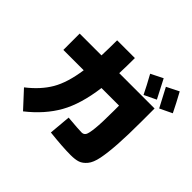

<svg xmlns="http://www.w3.org/2000/svg" viewBox="-207 -1097 1414 1414"><g transform="rotate(45 500.0 -390.0)"><path d="M836 -688 742 -643Q710 -709 666 -788L760 -835Q801 -758 836 -688ZM990 -700 894 -654Q840 -758 816 -802L912 -850Q958 -766 990 -700ZM200 70 80 -60Q178 -136 229.5 -224.5Q281 -313 302 -460H90V-630H317Q320 -704 320 -790H505Q505 -705 502 -630H870V-500Q870 -350 863.5 -252.5Q857 -155 844.5 -93Q832 -31 806.5 -0.5Q781 30 752 40Q723 50 675 50Q593 50 455 35L470 -135Q584 -125 615 -125Q636 -125 646.5 -141.5Q657 -158 663.5 -219.5Q670 -281 670 -405V-460H487Q462 -270 394.5 -150Q327 -30 200 70Z"/></g></svg>

Font: Mplus 1p Black
Style: Regular
Weight: 900
Version: Version 1.061